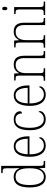

<svg xmlns="http://www.w3.org/2000/svg" viewBox="1234 -2034 810 3319"><g transform="rotate(-90 1639.5 -375.0)"><path d="M239 10C317 10 361 -36 388 -102H390L396 0H516V-25H503C443 -25 431 -31 431 -95V-760H307V-735H322C377 -735 390 -730 390 -658V-548C390 -517 391 -480 393 -446H389C363 -506 315 -544 237 -544C120 -544 58 -456 58 -267C58 -77 126 10 239 10ZM241 -22C154 -21 100 -102 100 -265C100 -430 144 -511 242 -511C355 -511 390 -426 390 -265C390 -112 343 -23 241 -22Z M780 10C876 10 926 -49 926 -84C926 -96 921 -102 915 -106C894 -61 852 -22 784 -22C690 -22 630 -104 631 -271H942V-294C942 -451 879 -543 772 -543C654 -543 588 -451 588 -262C588 -88 662 10 780 10ZM900 -302H632C638 -431 678 -512 771 -512C858 -512 898 -427 900 -302Z M1235 10C1328 10 1378 -49 1378 -85C1378 -100 1375 -108 1368 -115C1348 -67 1310 -23 1238 -23C1150 -22 1089 -102 1089 -264C1089 -453 1147 -513 1232 -513C1307 -513 1337 -464 1337 -401C1361 -401 1375 -412 1375 -436C1375 -496 1320 -543 1234 -543C1126 -543 1047 -477 1047 -263C1047 -70 1129 10 1235 10Z M1660 10C1756 10 1806 -49 1806 -84C1806 -96 1801 -102 1795 -106C1774 -61 1732 -22 1664 -22C1570 -22 1510 -104 1511 -271H1822V-294C1822 -451 1759 -543 1652 -543C1534 -543 1468 -451 1468 -262C1468 -88 1542 10 1660 10ZM1780 -302H1512C1518 -431 1558 -512 1651 -512C1738 -512 1778 -427 1780 -302Z M1903 0H2118V-25H2107C2044 -25 2034 -30 2034 -98V-331C2034 -432 2073 -510 2176 -510C2263 -510 2294 -450 2294 -361V0H2416V-25H2407C2345 -25 2335 -30 2335 -99V-357C2335 -484 2287 -543 2183 -543C2115 -543 2071 -518 2036 -453H2032L2027 -536H1908V-511H1924C1980 -511 1992 -506 1992 -438V-99C1992 -30 1982 -25 1919 -25H1903Z M2474 0H2689V-25H2678C2615 -25 2605 -30 2605 -98V-331C2605 -432 2644 -510 2747 -510C2834 -510 2865 -450 2865 -361V0H2987V-25H2978C2916 -25 2906 -30 2906 -99V-357C2906 -484 2858 -543 2754 -543C2686 -543 2642 -518 2607 -453H2603L2598 -536H2479V-511H2495C2551 -511 2563 -506 2563 -438V-99C2563 -30 2553 -25 2490 -25H2474Z M3151 -654C3169 -654 3181 -663 3181 -698C3181 -732 3169 -742 3151 -742C3133 -742 3122 -732 3122 -698C3122 -663 3133 -654 3151 -654ZM3039 0H3271V-25H3250C3187 -25 3176 -30 3176 -99V-536H3056V-511H3068C3124 -511 3135 -505 3135 -435V-98C3135 -30 3124 -25 3061 -25H3039Z"/></g></svg>

Font: Noto Serif Devanagari SemiCondensed ExtraLight
Style: Regular
Weight: 200
Width: 4
Designer: Universal Thirst, Indian Type Foundry and the Monotype Design Team
Foundry: Monotype Imaging Inc.
Version: Version 2.004